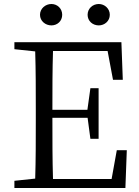

<svg xmlns="http://www.w3.org/2000/svg" viewBox="-20 -940 695 960"><path d="M474 -813C503 -813 529 -835 529 -866C529 -897 503 -920 474 -920C443 -920 418 -897 418 -866C418 -835 443 -813 474 -813ZM237 -813C267 -813 291 -835 291 -866C291 -897 267 -920 237 -920C207 -920 180 -897 180 -866C180 -835 207 -813 237 -813ZM564 -189 538 -45H245C242 -142 242 -240 242 -351H418L432 -246H473V-499H432L417 -391H242C242 -493 242 -591 245 -685H518L545 -541H594L587 -729H52V-694L156 -683C159 -587 159 -489 159 -392V-337C159 -239 159 -142 156 -47L52 -36V0H607L614 -189Z"/></svg>

Font: Source Han Serif
Style: Regular
Weight: 400
Designer: Ryoko NISHIZUKA 西塚涼子 (kana & ideographs); Frank Grießhammer (Latin, Greek & Cyrillic); Wenlong ZHANG 张文龙 (bopomofo); San
Foundry: Adobe Systems Incorporated
Version: Version 1.001;PS 1.001;hotconv 16.6.54;makeotf.lib2.5.65590